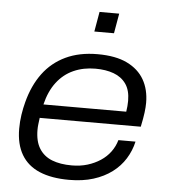

<svg xmlns="http://www.w3.org/2000/svg" viewBox="-52 -767 726 827"><g transform="rotate(5 310.5 -354.0)"><path d="M277 12Q201 12 149 -10Q97 -32 70.5 -77Q44 -122 44 -189Q44 -220 48.5 -249.5Q53 -279 60 -305Q79 -378 117.5 -430Q156 -482 215 -510Q274 -538 353 -538Q431 -538 480.5 -514Q530 -490 554.5 -447.5Q579 -405 579 -347Q579 -329 576 -305Q573 -281 565 -243H128Q126 -228 124.5 -215.5Q123 -203 123 -191Q123 -141 142.5 -110Q162 -79 197.5 -65Q233 -51 283 -51Q320 -51 351 -60.5Q382 -70 407 -86.5Q432 -103 449 -126Q466 -149 474 -177H548Q539 -137 517.5 -102.5Q496 -68 462 -42.5Q428 -17 382 -2.5Q336 12 277 12ZM139 -302H497Q499 -315 500 -326.5Q501 -338 501 -349Q501 -395 481.5 -422.5Q462 -450 428 -462.5Q394 -475 349 -475Q297 -475 254.5 -456Q212 -437 182.5 -398.5Q153 -360 139 -302ZM330 -634 345 -720H430L415 -634Z"/></g></svg>

Font: Archivo SemiExpanded Light
Style: Italic
Weight: 300
Width: 6
Italic angle: -10°
Designer: Hector Gatti
Foundry: Omnibus-Type
Version: Version 2.001